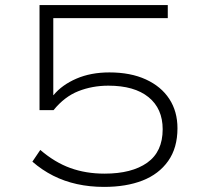

<svg xmlns="http://www.w3.org/2000/svg" viewBox="-20 -725 788 753"><path d="M388 8Q332 8 282 -3Q232 -14 188.5 -36Q145 -58 107 -91L138 -137Q195 -88 256 -66Q317 -44 390 -44Q497 -44 557.5 -87Q618 -130 618 -218Q618 -299 562.5 -344Q507 -389 405 -389Q342 -389 287.5 -367.5Q233 -346 190 -293H135V-705H638V-654H189V-352H190Q223 -392 279.5 -416.5Q336 -441 409 -441Q492 -441 552 -413.5Q612 -386 644 -337Q676 -288 676 -222Q676 -145 639.5 -93.5Q603 -42 539 -17Q475 8 388 8Z"/></svg>

Font: Nunito Sans 7pt Expanded ExtraLight
Style: Regular
Weight: 250
Width: 7
Designer: Vernon Adams
Foundry: Vernon Adams
Version: Version 3.101;gftools[0.9.27]